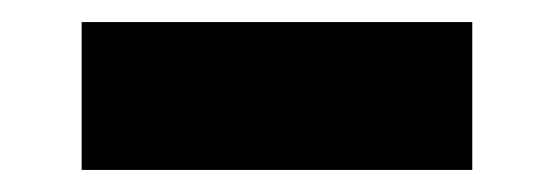

<svg xmlns="http://www.w3.org/2000/svg" viewBox="-20 -342 502 174"><path d="M54 -188V-322H408V-188Z"/></svg>

Font: Outfit Thin
Style: Regular
Weight: 100
Designer: Rodrigo Fuenzalida
Foundry: fragTYPE
Version: Version 1.100;gftools[0.9.27]